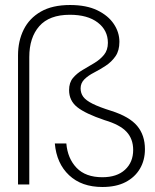

<svg xmlns="http://www.w3.org/2000/svg" viewBox="-20 -737 620 767"><path d="M389 10Q306 10 256 -37Q206 -84 199 -164H245Q250 -104 286 -66.5Q322 -29 389 -29Q447 -29 479.5 -59Q512 -89 512 -138Q512 -182 485.5 -210.5Q459 -239 398 -257Q321 -283 288.5 -309Q256 -335 256 -377Q256 -407 271.5 -425.5Q287 -444 310 -457.5Q333 -471 356.5 -485Q380 -499 395.5 -518Q411 -537 411 -566Q411 -616 370.5 -647Q330 -678 259 -678Q177 -678 137 -632.5Q97 -587 97 -509V0H52V-516Q52 -573 74.5 -618.5Q97 -664 143 -690.5Q189 -717 260 -717Q325 -717 368.5 -696Q412 -675 434.5 -641.5Q457 -608 457 -570Q457 -535 441.5 -512.5Q426 -490 402.5 -474.5Q379 -459 355.5 -447Q332 -435 317 -420Q302 -405 302 -384Q302 -365 312.5 -350.5Q323 -336 350 -322.5Q377 -309 425 -294Q497 -271 528 -234Q559 -197 559 -141Q559 -97 539 -63Q519 -29 481.5 -9.5Q444 10 389 10Z"/></svg>

Font: DM Sans 36pt ExtraLight
Style: Regular
Weight: 250
Designer: Colophon Foundry, Jonny Pinhorn
Foundry: Colophon Foundry
Version: Version 4.004;gftools[0.9.30]